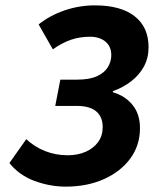

<svg xmlns="http://www.w3.org/2000/svg" viewBox="-20 -684 580 716"><path d="M225 12Q167 12 109.5 -9Q52 -30 15 -76L78 -165Q109 -136 148.5 -120.5Q188 -105 232 -105Q270 -105 299.5 -118Q329 -131 346 -154.5Q363 -178 363 -210Q363 -248 339 -268.5Q315 -289 267 -289H186L205 -387H268Q314 -387 342 -400Q370 -413 382.5 -434Q395 -455 395 -478Q395 -511 373 -529Q351 -547 316 -547Q277 -547 244 -535.5Q211 -524 177 -500L124 -593Q167 -627 221.5 -645.5Q276 -664 334 -664Q430 -664 482 -623.5Q534 -583 534 -508Q534 -468 517 -436.5Q500 -405 470 -381.5Q440 -358 401 -344V-340Q446 -327 474 -293Q502 -259 502 -206Q502 -142 466 -93Q430 -44 367.5 -16Q305 12 225 12Z"/></svg>

Font: Source Sans 3
Style: Bold Italic
Weight: 700
Italic angle: -11°
Designer: Paul D. Hunt
Foundry: Adobe
Version: Version 3.052;hotconv 1.1.0;makeotfexe 2.6.0